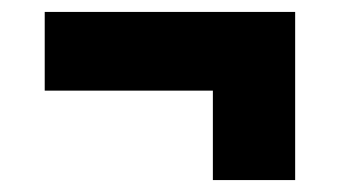

<svg xmlns="http://www.w3.org/2000/svg" viewBox="-20 -411 570 322"><path d="M55 -259V-391H475V-259ZM337 -109V-348H475V-109Z"/></svg>

Font: Bricolage Grotesque 48pt Condensed ExtraBold ExtraBold
Style: Regular
Weight: 800
Version: Version 1.000;gftools[0.9.30]